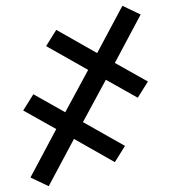

<svg xmlns="http://www.w3.org/2000/svg" viewBox="-20 -491 590 662"><path d="M148 151 85 121 174 -46 60 -110 95 -166 205 -104 284 -250 139 -332 174 -388 315 -308 402 -471 465 -441 376 -274 490 -210 455 -154 345 -216 266 -70 411 12 376 68 235 -12Z"/></svg>

Font: Lode Term
Style: Regular
Weight: 400
Monospace: yes
Designer: Belleve Invis
Foundry: Belleve Invis
Version: Version 29.2.0